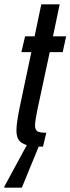

<svg xmlns="http://www.w3.org/2000/svg" viewBox="-48 -678 326 888"><path d="M258 -510 242 -437H182L124 -166Q114 -116 114 -97Q114 -79 124 -71.5Q134 -64 166 -64L151 0H131L53 190H-28V185L76 -7Q49 -15 38.5 -31Q28 -47 28 -75Q28 -110 45 -191L97 -437H51L68 -510H112L143 -658H228L197 -510Z"/></svg>

Font: Saira Ultra Condensed SemiBold
Style: Italic
Weight: 600
Width: 1
Italic angle: -12°
Designer: Hector Gatti with collaboration of the Omnibus-Type team
Foundry: Omnibus-Type
Version: Version 1.001; ttfautohint (v1.8)